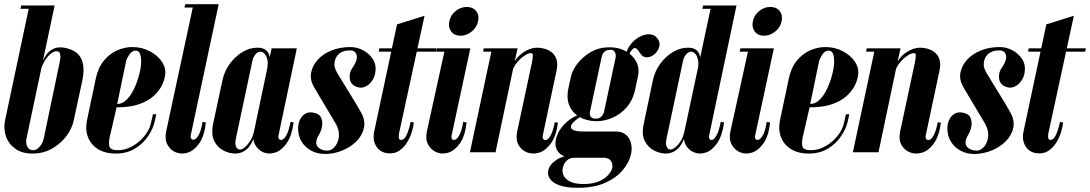

<svg xmlns="http://www.w3.org/2000/svg" viewBox="-20 -725 5189 914"><path d="M4 -152 120 -699H240L122 -141ZM77 -683 81 -699H130L126 -683ZM4 -152 171 -392Q179 -430 195.5 -457Q212 -484 238.5 -494.5Q265 -505 303 -494Q338 -484 355.5 -463Q373 -442 376.5 -411.5Q380 -381 372 -342L331 -152Q323 -113 296 -77Q269 -41 227.5 -17.5Q186 6 135 6Q84 6 52 -17.5Q20 -41 8 -77Q-4 -113 4 -152ZM176 -396 106 -65Q103 -51 106 -38.5Q109 -26 116.5 -18Q124 -10 137 -10Q149 -10 159.5 -18Q170 -26 177.5 -38.5Q185 -51 188 -65L265 -433Q267 -441 267.5 -452.5Q268 -464 264.5 -472.5Q261 -481 249 -481Q234 -481 218 -466Q202 -451 190.5 -431Q179 -411 176 -396Z M394 -152 436 -351Q447 -403 474 -436Q501 -469 537 -485Q573 -501 610 -501Q655 -501 692.5 -481.5Q730 -462 750.5 -431.5Q771 -401 766 -368Q763 -343 749.5 -316.5Q736 -290 709.5 -266.5Q683 -243 640.5 -228.5Q598 -214 535 -214L502 -71Q496 -43 501.5 -26.5Q507 -10 541 -10Q577 -10 610.5 -29Q644 -48 668 -78Q692 -108 699 -141L708 -181H724L716 -145Q709 -113 685.5 -77.5Q662 -42 623 -18Q584 6 531 6Q480 6 446 -15.5Q412 -37 398.5 -73Q385 -109 394 -152ZM538 -230Q563 -230 584 -251.5Q605 -273 620 -306Q635 -339 643.5 -373.5Q652 -408 652 -433Q652 -456 646 -470Q640 -484 626 -484Q608 -484 595.5 -465Q583 -446 580 -433Z M771 -99 901 -705H1021L888 -81Q886 -69 892 -63Q898 -57 908 -62Q918 -67 928 -86.5Q938 -106 944 -145L960 -142Q953 -78 929 -43.5Q905 -9 875.5 1Q846 11 819 1Q792 -9 777.5 -35.5Q763 -62 771 -99ZM858 -689 862 -705H911L907 -689Z M1306 -81Q1303 -70 1308.5 -63Q1314 -56 1324 -60Q1334 -64 1344.5 -83.5Q1355 -103 1363 -145L1378 -142Q1369 -78 1345 -43.5Q1321 -9 1291 1Q1261 11 1235 0.5Q1209 -10 1194.5 -36Q1180 -62 1189 -99L1273 -495H1393ZM1252 -398Q1257 -424 1252.5 -442Q1248 -460 1239 -469.5Q1230 -479 1220 -479Q1213 -479 1205 -474Q1197 -469 1190.5 -458.5Q1184 -448 1181 -433L1102 -61Q1099 -46 1101 -35.5Q1103 -25 1109 -19Q1115 -13 1123 -13Q1132 -13 1145 -23.5Q1158 -34 1170.5 -53Q1183 -72 1189 -99ZM1198 -102Q1189 -63 1174.5 -39Q1160 -15 1140.5 -4.5Q1121 6 1099 6Q1073 6 1044.5 -8Q1016 -22 1000 -53.5Q984 -85 995 -138L1039 -343Q1048 -385 1073 -420Q1098 -455 1133 -476.5Q1168 -498 1205 -498Q1233 -498 1247.5 -485Q1262 -472 1264.5 -448.5Q1267 -425 1261 -392Z M1666 -317Q1646 -330 1644.5 -355.5Q1643 -381 1657 -401Q1683 -438 1678 -461.5Q1673 -485 1646 -485Q1621 -485 1604.5 -476Q1588 -467 1580 -451.5Q1572 -436 1572 -417Q1572 -408 1575.5 -398.5Q1579 -389 1585 -378Q1601 -352 1616.5 -326.5Q1632 -301 1646.5 -277.5Q1661 -254 1673.5 -233.5Q1686 -213 1695 -196Q1720 -155 1713 -118.5Q1706 -82 1678 -53.5Q1650 -25 1609.5 -8.5Q1569 8 1526 8Q1492 8 1463 -7Q1434 -22 1416.5 -49.5Q1399 -77 1399 -114Q1399 -137 1408 -155.5Q1417 -174 1433 -183.5Q1449 -193 1471 -189Q1500 -184 1508.5 -165Q1517 -146 1513 -123.5Q1509 -101 1498 -83Q1476 -46 1492 -27Q1508 -8 1538 -8Q1553 -8 1566 -19Q1579 -30 1587 -49Q1595 -68 1593 -92Q1591 -116 1575 -142Q1568 -154 1554.5 -176.5Q1541 -199 1525.5 -225Q1510 -251 1496 -274.5Q1482 -298 1474 -312Q1455 -345 1461 -378.5Q1467 -412 1492 -440Q1517 -468 1557.5 -484.5Q1598 -501 1648 -501Q1679 -501 1708 -486Q1737 -471 1754.5 -444Q1772 -417 1767 -382Q1764 -358 1749 -337.5Q1734 -317 1712.5 -310Q1691 -303 1666 -317Z M1870 -609 2001 -650 1885 -115Q1884 -111 1881 -97.5Q1878 -84 1878.5 -71.5Q1879 -59 1890 -59Q1900 -59 1908.5 -70.5Q1917 -82 1923.5 -102Q1930 -122 1935 -145L1950 -142Q1949 -127 1941.5 -100.5Q1934 -74 1918.5 -48Q1903 -22 1879 -6.5Q1855 9 1821 4Q1800 1 1784.5 -12.5Q1769 -26 1762 -49Q1755 -72 1762 -102ZM1957 -479 1960 -495H2058L2055 -479ZM1783 -479 1786 -495H1852L1849 -479Z M2099 -495H2219L2130 -81Q2127 -68 2133 -62Q2139 -56 2149 -61Q2159 -66 2169 -86Q2179 -106 2185 -145L2201 -142Q2194 -78 2170 -43.5Q2146 -9 2116 1Q2086 11 2059.5 0.5Q2033 -10 2018.5 -36Q2004 -62 2012 -99ZM2056 -479 2060 -495H2109L2105 -479ZM2119 -624Q2125 -653 2149 -672.5Q2173 -692 2202 -692Q2231 -692 2246.5 -672.5Q2262 -653 2256 -624Q2250 -595 2225.5 -575Q2201 -555 2172 -555Q2143 -555 2128 -575Q2113 -595 2119 -624Z M2217 0 2319 -479H2280L2283 -495H2444L2430 -433Q2445 -456 2463.5 -470Q2482 -484 2501 -491Q2520 -498 2538 -498Q2552 -498 2570.5 -493.5Q2589 -489 2605 -477Q2621 -465 2628.5 -444.5Q2636 -424 2630 -392L2564 -81Q2561 -69 2567 -62.5Q2573 -56 2582.5 -59.5Q2592 -63 2602.5 -82.5Q2613 -102 2621 -143L2636 -141Q2628 -78 2603.5 -43.5Q2579 -9 2548.5 1Q2518 11 2490.5 1Q2463 -9 2448.5 -35Q2434 -61 2442 -99L2513 -431Q2517 -454 2516.5 -463Q2516 -472 2508 -472Q2496 -472 2482 -463.5Q2468 -455 2455 -442.5Q2442 -430 2432.5 -416Q2423 -402 2421 -390L2339 0Z M2686 -306 2697 -356Q2704 -390 2729.5 -423Q2755 -456 2794 -478Q2833 -500 2882 -500Q2925 -500 2958.5 -481.5Q2992 -463 3008.5 -432Q3025 -401 3017 -362L3004 -301Q2993 -248 2963 -214Q2933 -180 2894.5 -164Q2856 -148 2820 -148Q2793 -148 2765.5 -156.5Q2738 -165 2717 -184Q2696 -203 2686.5 -233Q2677 -263 2686 -306ZM2844 -453 2789 -195Q2787 -188 2788 -181.5Q2789 -175 2792 -170Q2795 -165 2801 -162.5Q2807 -160 2816 -160Q2823 -160 2829.5 -162Q2836 -164 2841 -168.5Q2846 -173 2850 -179.5Q2854 -186 2856 -195L2911 -453Q2912 -462 2910 -470Q2908 -478 2902 -483Q2896 -488 2884 -488Q2872 -488 2863.5 -483Q2855 -478 2850.5 -470Q2846 -462 2844 -453ZM2713 26Q2670 26 2648.5 9Q2627 -8 2624.5 -34Q2622 -60 2635.5 -89Q2649 -118 2676.5 -143Q2704 -168 2743 -182L2751 -174Q2726 -159 2712 -145.5Q2698 -132 2697.5 -121.5Q2697 -111 2711.5 -105Q2726 -99 2758 -99H2912Q2941 -99 2959 -84Q2977 -69 2983.5 -44.5Q2990 -20 2984 9Q2976 46 2946 83Q2916 120 2862.5 144.5Q2809 169 2731 169Q2675 169 2642.5 157Q2610 145 2597.5 125.5Q2585 106 2590 86Q2596 58 2629 36Q2662 14 2715 14L2713 26Q2692 26 2677.5 40Q2663 54 2659 74Q2655 91 2662.5 109Q2670 127 2693 139Q2716 151 2758 151Q2800 151 2829 139Q2858 127 2874.5 109Q2891 91 2895 73Q2898 54 2887.5 40Q2877 26 2853 26ZM2988 -429 2974 -419Q2966 -437 2962.5 -460Q2959 -483 2981 -512Q2997 -534 3021.5 -548Q3046 -562 3069 -562Q3081 -562 3091 -557.5Q3101 -553 3109 -543Q3124 -524 3118.5 -503Q3113 -482 3095.5 -467Q3078 -452 3060 -452Q3051 -452 3044 -455.5Q3037 -459 3031 -467Q3025 -474 3019 -483.5Q3013 -493 3005 -496Q2997 -499 2987 -486Q2972 -469 2978 -455Q2984 -441 2988 -429Z M3356 -81 3486 -699H3366L3238 -99Q3230 -62 3244 -36Q3258 -10 3284.5 0.5Q3311 11 3340.5 1Q3370 -9 3394 -43.5Q3418 -78 3427 -142L3411 -145Q3403 -103 3392.5 -83.5Q3382 -64 3373 -60Q3364 -56 3358.5 -63Q3353 -70 3356 -81ZM3372 -683 3376 -699H3327L3323 -683ZM3302 -398 3238 -99Q3232 -72 3220 -53Q3208 -34 3194.5 -23.5Q3181 -13 3172 -13Q3164 -13 3158.5 -19Q3153 -25 3151 -35.5Q3149 -46 3152 -61L3231 -433Q3234 -448 3240.5 -458.5Q3247 -469 3255 -474Q3263 -479 3271 -479Q3280 -479 3289 -469.5Q3298 -460 3302.5 -442Q3307 -424 3302 -398ZM3248 -102 3310 -392Q3317 -425 3314 -448.5Q3311 -472 3297 -485Q3283 -498 3255 -498Q3217 -498 3182 -476.5Q3147 -455 3122 -420Q3097 -385 3088 -343L3045 -138Q3033 -85 3049.5 -53.5Q3066 -22 3094.5 -8Q3123 6 3149 6Q3171 6 3190 -4.5Q3209 -15 3224 -39Q3239 -63 3248 -102Z M3544 -495H3664L3575 -81Q3572 -68 3578 -62Q3584 -56 3594 -61Q3604 -66 3614 -86Q3624 -106 3630 -145L3646 -142Q3639 -78 3615 -43.5Q3591 -9 3561 1Q3531 11 3504.5 0.5Q3478 -10 3463.5 -36Q3449 -62 3457 -99ZM3501 -479 3505 -495H3554L3550 -479ZM3564 -624Q3570 -653 3594 -672.5Q3618 -692 3647 -692Q3676 -692 3691.5 -672.5Q3707 -653 3701 -624Q3695 -595 3670.5 -575Q3646 -555 3617 -555Q3588 -555 3573 -575Q3558 -595 3564 -624Z M3693 -152 3735 -351Q3746 -403 3773 -436Q3800 -469 3836 -485Q3872 -501 3909 -501Q3954 -501 3991.5 -481.5Q4029 -462 4049.5 -431.5Q4070 -401 4065 -368Q4062 -343 4048.5 -316.5Q4035 -290 4008.5 -266.5Q3982 -243 3939.5 -228.5Q3897 -214 3834 -214L3801 -71Q3795 -43 3800.5 -26.5Q3806 -10 3840 -10Q3876 -10 3909.5 -29Q3943 -48 3967 -78Q3991 -108 3998 -141L4007 -181H4023L4015 -145Q4008 -113 3984.5 -77.5Q3961 -42 3922 -18Q3883 6 3830 6Q3779 6 3745 -15.5Q3711 -37 3697.5 -73Q3684 -109 3693 -152ZM3837 -230Q3862 -230 3883 -251.5Q3904 -273 3919 -306Q3934 -339 3942.5 -373.5Q3951 -408 3951 -433Q3951 -456 3945 -470Q3939 -484 3925 -484Q3907 -484 3894.5 -465Q3882 -446 3879 -433Z M4040 0 4142 -479H4103L4106 -495H4267L4253 -433Q4268 -456 4286.5 -470Q4305 -484 4324 -491Q4343 -498 4361 -498Q4375 -498 4393.5 -493.5Q4412 -489 4428 -477Q4444 -465 4451.5 -444.5Q4459 -424 4453 -392L4387 -81Q4384 -69 4390 -62.5Q4396 -56 4405.5 -59.5Q4415 -63 4425.5 -82.5Q4436 -102 4444 -143L4459 -141Q4451 -78 4426.5 -43.5Q4402 -9 4371.5 1Q4341 11 4313.5 1Q4286 -9 4271.5 -35Q4257 -61 4265 -99L4336 -431Q4340 -454 4339.5 -463Q4339 -472 4331 -472Q4319 -472 4305 -463.5Q4291 -455 4278 -442.5Q4265 -430 4255.5 -416Q4246 -402 4244 -390L4162 0Z M4757 -317Q4737 -330 4735.5 -355.5Q4734 -381 4748 -401Q4774 -438 4769 -461.5Q4764 -485 4737 -485Q4712 -485 4695.5 -476Q4679 -467 4671 -451.5Q4663 -436 4663 -417Q4663 -408 4666.5 -398.5Q4670 -389 4676 -378Q4692 -352 4707.5 -326.5Q4723 -301 4737.5 -277.5Q4752 -254 4764.5 -233.5Q4777 -213 4786 -196Q4811 -155 4804 -118.5Q4797 -82 4769 -53.5Q4741 -25 4700.5 -8.5Q4660 8 4617 8Q4583 8 4554 -7Q4525 -22 4507.5 -49.5Q4490 -77 4490 -114Q4490 -137 4499 -155.5Q4508 -174 4524 -183.5Q4540 -193 4562 -189Q4591 -184 4599.5 -165Q4608 -146 4604 -123.5Q4600 -101 4589 -83Q4567 -46 4583 -27Q4599 -8 4629 -8Q4644 -8 4657 -19Q4670 -30 4678 -49Q4686 -68 4684 -92Q4682 -116 4666 -142Q4659 -154 4645.5 -176.5Q4632 -199 4616.5 -225Q4601 -251 4587 -274.5Q4573 -298 4565 -312Q4546 -345 4552 -378.5Q4558 -412 4583 -440Q4608 -468 4648.5 -484.5Q4689 -501 4739 -501Q4770 -501 4799 -486Q4828 -471 4845.5 -444Q4863 -417 4858 -382Q4855 -358 4840 -337.5Q4825 -317 4803.5 -310Q4782 -303 4757 -317Z M4961 -609 5092 -650 4976 -115Q4975 -111 4972 -97.5Q4969 -84 4969.5 -71.5Q4970 -59 4981 -59Q4991 -59 4999.5 -70.5Q5008 -82 5014.5 -102Q5021 -122 5026 -145L5041 -142Q5040 -127 5032.5 -100.5Q5025 -74 5009.5 -48Q4994 -22 4970 -6.5Q4946 9 4912 4Q4891 1 4875.5 -12.5Q4860 -26 4853 -49Q4846 -72 4853 -102ZM5048 -479 5051 -495H5149L5146 -479ZM4874 -479 4877 -495H4943L4940 -479Z"/></svg>

Font: Emberly Black
Style: Italic
Weight: 900
Italic angle: -12°
Designer: Rajesh Rajput
Foundry: Rajesh Rajput
Version: Version 1.000